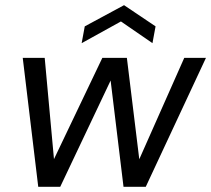

<svg xmlns="http://www.w3.org/2000/svg" viewBox="-20 -723 817 743"><path d="M128 0 68 -499H153L192 -73L173 -74L376 -499H471L523 -74L504 -73L693 -499H777L544 0H458L404 -445H424L213 0ZM296 -556 308 -621 460 -703 582 -621 570 -556 448 -640Z"/></svg>

Font: DM Sans 20pt
Style: Italic
Weight: 400
Italic angle: -10°
Version: Version 4.004;gftools[0.9.30]